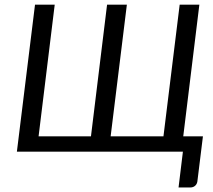

<svg xmlns="http://www.w3.org/2000/svg" viewBox="-20 -662 930 838"><path d="M53.7 0 132.8 -641.6H218.8L148.4 -66.9H377L447.3 -641.6H533.7L462.9 -66.9H693.4L764.2 -641.6H850.1L779.8 -66.9H865.7L841.3 130.9Q839.4 142.1 831.1 149.2Q822.8 156.2 810.5 156.2H759.3L778.3 0Z"/></svg>

Font: Carlito
Style: Italic
Weight: 400
Italic angle: -7°
Designer: Lukasz Dziedzic
Foundry: tyPoland Lukasz Dziedzic
Version: Version 1.104